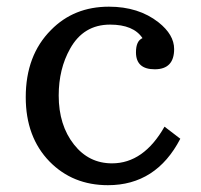

<svg xmlns="http://www.w3.org/2000/svg" viewBox="-20 -539 602 575"><path d="M520 -123.5Q447.8 15.6 303.2 15.6Q197.8 15.6 128.4 -55.2Q57.1 -128.4 57.1 -248Q57.1 -373.5 132.8 -449.2Q201.2 -519 306.2 -519Q395 -519 454.6 -472.2Q501.5 -435.1 501.5 -392.1Q501.5 -331.5 443.4 -331.5Q387.2 -331.5 387.2 -382.3Q387.2 -416.5 406.7 -424.8Q379.9 -465.3 309.6 -465.3Q230 -465.3 189.9 -393.1Q155.8 -332.5 155.8 -252.9Q155.8 -164.1 201.7 -106Q246.1 -49.8 315.4 -49.8Q410.2 -49.8 472.7 -159.7Z"/></svg>

Font: DYmingA
Style: SemiBold
Weight: 400
Designer: Ichiten Fonts Project, New YuGong
Version: Version 1.00;July 13, 2021;FontCreator 13.0.0.2613 64-bit